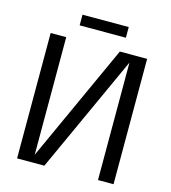

<svg xmlns="http://www.w3.org/2000/svg" viewBox="-122 -945 930 1043"><g transform="rotate(15 342.5 -423.0)"><path d="M71 0V-705H158.5V-43.9L460.1 -705H613.5V0H526V-660.6L224.4 0ZM212.3 -846H472.3V-786H212.3Z"/></g></svg>

Font: TikTok Sans Light
Style: Regular
Weight: 300
Version: Version 4.000